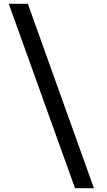

<svg xmlns="http://www.w3.org/2000/svg" viewBox="-20 -818 559 1006"><path d="M472 168H373L26 -798H126Z"/></svg>

Font: Lopes Sans Medium
Style: Regular
Weight: 500
Designer: Gabriel Lam, Diego Maldonado
Foundry: TypeRant, Foresti Design
Version: Version 4.000